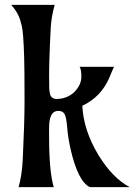

<svg xmlns="http://www.w3.org/2000/svg" viewBox="-20 -767 552 787"><path d="M181.2 -207Q181.2 -65.4 200.2 0H56.2Q69.8 -47.4 73.2 -111.8Q80.6 -267.6 80.6 -353.5Q80.6 -439.5 80.1 -469Q79.6 -498.5 79.1 -528.3Q76.2 -633.3 69.1 -661.9Q62 -690.4 55.7 -703.1Q46.4 -723.6 25.9 -747.1H204.1Q190.4 -697.8 188 -653.8L184.6 -583Q181.2 -502.4 181.2 -460.4Q181.2 -418.5 181.9 -403.8Q182.6 -389.2 185.5 -379.9Q191.4 -360.4 215.1 -361.3Q238.8 -362.3 257.8 -371.3Q276.9 -380.4 289.1 -394.5Q313.5 -421.9 313.5 -452.6Q313.5 -483.4 306.2 -493.2H447.3Q441.4 -481.4 436.8 -469.5Q432.1 -457.5 426.8 -445.3Q392.1 -368.2 317.4 -333.5Q322.3 -232.4 383.8 -130.9Q441.9 -36.6 511.7 0H348.1Q299.3 -23.4 269 -157.2Q258.8 -202.6 255.4 -244.6Q252 -286.6 244.6 -299.6Q237.3 -312.5 218.3 -312.5Q181.2 -312.5 181.2 -243.2Z"/></svg>

Font: Amarante
Style: Regular
Weight: 400
Designer: Karolina Lach
Foundry: Sorkin Type Co.
Version: Version 1.001